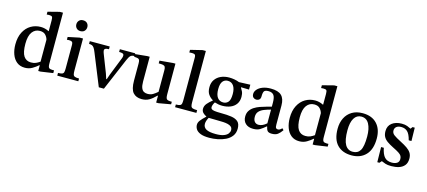

<svg xmlns="http://www.w3.org/2000/svg" viewBox="-66 -1324 4843 2177"><g transform="rotate(15 2355.5 -235.5)"><path d="M204 9Q147 9 109 -21.5Q71 -52 52 -104Q33 -156 33 -220Q33 -305 64 -364.5Q95 -424 147 -454.5Q199 -485 262 -485Q311 -485 356 -462H360V-587Q360 -620 352.5 -630Q345 -640 316 -640Q309 -640 299 -639Q289 -638 289 -638V-671L425 -706H462V-109Q462 -70 473.5 -59Q485 -48 512 -48H533V-16L389 5H362V-62H358Q330 -37 291.5 -14Q253 9 204 9ZM256 -67Q289 -67 311.5 -76.5Q334 -86 360 -104V-361Q353 -390 330.5 -414.5Q308 -439 264 -439Q208 -439 174.5 -394Q141 -349 141 -256Q141 -155 170.5 -111Q200 -67 256 -67Z M831 0H584V-32Q617 -32 632 -38Q647 -44 651 -59.5Q655 -75 655 -104V-375Q655 -408 643 -415.5Q631 -423 609 -423Q599 -423 591.5 -422Q584 -421 584 -421V-454L718 -482H757V-105Q757 -76 761.5 -60Q766 -44 782 -38Q798 -32 831 -32ZM706 -555Q677 -555 659.5 -573.5Q642 -592 642 -619Q642 -645 659 -663.5Q676 -682 706 -682Q737 -682 754 -664Q771 -646 771 -619Q771 -592 754 -573.5Q737 -555 706 -555Z M1133 6H1073L923 -364Q910 -397 899 -413Q888 -429 874.5 -435Q861 -441 839 -441V-473H1073V-441Q1043 -441 1031 -434Q1019 -427 1019 -415Q1019 -405 1022 -395.5Q1025 -386 1029 -375L1110 -167L1130 -106H1136L1158 -169L1241 -379Q1242 -382 1245 -391Q1248 -400 1248 -413Q1248 -430 1233.5 -435.5Q1219 -441 1192 -441V-473H1372V-441Q1342 -441 1326.5 -427Q1311 -413 1294 -373Z M1576 10Q1510 10 1474.5 -30Q1439 -70 1439 -171V-371Q1439 -399 1433.5 -411.5Q1428 -424 1413 -427.5Q1398 -431 1371 -432V-464L1512 -478H1541V-189Q1541 -139 1552 -112Q1563 -85 1582 -75Q1601 -65 1625 -65Q1661 -65 1686.5 -80Q1712 -95 1741 -120V-373Q1741 -400 1734 -412.5Q1727 -425 1709.5 -428.5Q1692 -432 1659 -432V-464L1814 -478H1843V-119Q1843 -73 1856 -61.5Q1869 -50 1906 -50H1915V-20L1773 5H1746V-75H1741Q1699 -32 1662 -11Q1625 10 1576 10Z M2217 0H1967V-32Q2000 -32 2015 -38.5Q2030 -45 2033.5 -61Q2037 -77 2037 -104V-600Q2037 -631 2024.5 -637Q2012 -643 1993 -643Q1981 -643 1971.5 -642Q1962 -641 1962 -641V-672L2101 -706H2139V-104Q2139 -76 2143.5 -60Q2148 -44 2164.5 -38Q2181 -32 2217 -32Z M2430 235Q2363 235 2325.5 219.5Q2288 204 2272.5 179.5Q2257 155 2257 127Q2257 101 2277 75Q2297 49 2336 13V9Q2317 2 2297 -17Q2277 -36 2277 -65Q2277 -99 2301 -127.5Q2325 -156 2360 -183V-187Q2328 -205 2306 -236Q2284 -267 2284 -321Q2284 -373 2309.5 -409.5Q2335 -446 2378 -465Q2421 -484 2474 -484Q2504 -484 2535.5 -478.5Q2567 -473 2593 -462L2725 -467V-410L2631 -412V-408Q2641 -393 2652.5 -369Q2664 -345 2664 -307Q2664 -257 2639.5 -222.5Q2615 -188 2573 -171Q2531 -154 2478 -154Q2454 -154 2432 -158Q2410 -162 2389 -169Q2380 -157 2373 -139Q2366 -121 2366 -108Q2366 -94 2375.5 -86Q2385 -78 2411 -74Q2437 -70 2488 -70Q2558 -70 2609 -62.5Q2660 -55 2688 -29.5Q2716 -4 2716 52Q2716 103 2689.5 138.5Q2663 174 2620 195Q2577 216 2527 225.5Q2477 235 2430 235ZM2366 18Q2342 62 2342 94Q2342 135 2377.5 155Q2413 175 2491 175Q2549 175 2583.5 162Q2618 149 2633 128.5Q2648 108 2648 88Q2648 62 2632.5 48.5Q2617 35 2592 29Q2567 23 2538.5 21.5Q2510 20 2483 20Q2423 19 2400 18.5Q2377 18 2366 18ZM2479 -193Q2514 -193 2537 -218.5Q2560 -244 2560 -313Q2560 -375 2536 -409.5Q2512 -444 2468 -444Q2431 -444 2408.5 -416Q2386 -388 2386 -325Q2386 -259 2410.5 -226Q2435 -193 2479 -193Z M2884 8Q2827 8 2794.5 -22Q2762 -52 2762 -104Q2762 -145 2780.5 -173Q2799 -201 2829 -220Q2859 -239 2894.5 -251.5Q2930 -264 2964 -273Q2998 -282 3025 -290V-336Q3025 -400 3005.5 -425Q2986 -450 2944 -450Q2905 -450 2893.5 -433.5Q2882 -417 2882 -372Q2882 -346 2868 -333.5Q2854 -321 2831 -321Q2814 -321 2798.5 -334Q2783 -347 2783 -375Q2783 -403 2805 -428.5Q2827 -454 2867.5 -469.5Q2908 -485 2963 -485Q3049 -485 3088 -447.5Q3127 -410 3127 -331V-107Q3127 -77 3134.5 -67.5Q3142 -58 3157 -58Q3171 -58 3182.5 -65.5Q3194 -73 3205 -84L3222 -66Q3197 -30 3172 -11.5Q3147 7 3103 7Q3065 7 3051.5 -9.5Q3038 -26 3032 -59H3028Q2993 -29 2963 -10.5Q2933 8 2884 8ZM3025 -94V-255Q2982 -244 2946 -229.5Q2910 -215 2889 -191.5Q2868 -168 2868 -130Q2868 -92 2885 -72Q2902 -52 2932 -52Q2977 -52 3025 -94Z M3425 9Q3368 9 3330 -21.5Q3292 -52 3273 -104Q3254 -156 3254 -220Q3254 -305 3285 -364.5Q3316 -424 3368 -454.5Q3420 -485 3483 -485Q3532 -485 3577 -462H3581V-587Q3581 -620 3573.5 -630Q3566 -640 3537 -640Q3530 -640 3520 -639Q3510 -638 3510 -638V-671L3646 -706H3683V-109Q3683 -70 3694.5 -59Q3706 -48 3733 -48H3754V-16L3610 5H3583V-62H3579Q3551 -37 3512.5 -14Q3474 9 3425 9ZM3477 -67Q3510 -67 3532.5 -76.5Q3555 -86 3581 -104V-361Q3574 -390 3551.5 -414.5Q3529 -439 3485 -439Q3429 -439 3395.5 -394Q3362 -349 3362 -256Q3362 -155 3391.5 -111Q3421 -67 3477 -67Z M4040 10Q3931 10 3870.5 -53.5Q3810 -117 3810 -241Q3810 -313 3837.5 -368Q3865 -423 3916.5 -454Q3968 -485 4041 -485Q4149 -485 4208.5 -421.5Q4268 -358 4268 -248Q4268 -121 4206 -55.5Q4144 10 4040 10ZM4044 -33Q4101 -33 4129 -79Q4157 -125 4157 -242Q4157 -334 4127 -389Q4097 -444 4036 -444Q3982 -444 3952 -395Q3922 -346 3922 -253Q3922 -138 3953 -85Q3984 -32 4044 -33Z M4343 9 4340 -168H4372Q4387 -93 4417 -61Q4447 -29 4502 -29Q4539 -29 4562.5 -44Q4586 -59 4586 -92Q4586 -113 4577.5 -128.5Q4569 -144 4544.5 -160Q4520 -176 4473 -199Q4429 -221 4399.5 -242Q4370 -263 4355.5 -290Q4341 -317 4341 -356Q4341 -418 4385.5 -451.5Q4430 -485 4500 -485Q4539 -485 4564.5 -475Q4590 -465 4607 -456H4609L4626 -479H4652L4655 -323H4623Q4605 -394 4576 -420.5Q4547 -447 4503 -447Q4468 -447 4447.5 -431Q4427 -415 4427 -385Q4427 -355 4454.5 -334.5Q4482 -314 4541 -284Q4586 -261 4618 -239Q4650 -217 4667 -190Q4684 -163 4684 -123Q4684 -73 4659.5 -43.5Q4635 -14 4594.5 -1.5Q4554 11 4507 11Q4462 11 4437 2.5Q4412 -6 4392 -15H4389L4368 9Z"/></g></svg>

Font: STIX Two Text Medium
Style: Regular
Weight: 500
Designer: Ross Mills, John Hudson & Paul Hanslow, Tiro Typeworks Ltd; with prior portions MicroPress Inc., and Coen Hoffman.
Foundry: Tiro Typeworks Ltd
Version: Version 2.13 b171